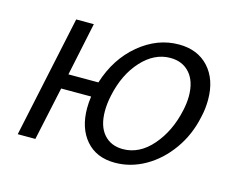

<svg xmlns="http://www.w3.org/2000/svg" viewBox="-69 -523 783 631"><g transform="rotate(15 322.5 -207.0)"><path d="M121 -414H181L143 -233H245Q272 -319 334 -370.5Q396 -422 469 -422Q533 -422 570.5 -381Q608 -340 608 -271Q608 -240 601 -211Q588 -148 552.5 -98Q517 -48 468 -20Q419 8 365 8Q302 8 266.5 -33Q231 -74 231 -142Q231 -161 234 -182H132L93 0H33ZM538 -216Q544 -243 544 -266Q544 -316 519.5 -344Q495 -372 453 -372Q399 -372 355.5 -324.5Q312 -277 296 -201Q290 -173 290 -148Q290 -97 314 -69.5Q338 -42 379 -42Q435 -42 478.5 -92Q522 -142 538 -216Z"/></g></svg>

Font: LXGW Bright GB
Style: Italic
Weight: 400
Italic angle: -12°
Designer: Christian Thalmann (Catharsis Fonts)
Foundry: LXGW / Christian Thalmann (Catharsis Fonts) / Fontworks Inc.
Version: Version 5.510